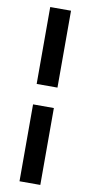

<svg xmlns="http://www.w3.org/2000/svg" viewBox="-103 -854 480 1018"><g transform="rotate(10 137.5 -345.0)"><path d="M81 -814H193V-400H81ZM81 -290H193V124H81Z"/></g></svg>

Font: Mozilla Text BETA SemiBold
Style: Regular
Weight: 600
Designer: Studio DRAMA
Foundry: Studio DRAMA
Version: Version 0.100